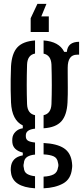

<svg xmlns="http://www.w3.org/2000/svg" viewBox="-20 -820 438 1011"><path d="M164.5 171.5Q47 164.5 38 89.5Q35.5 75 37 63Q41 8.5 100 -2V-16.5Q48.5 -29.5 45 -70Q44 -81 45 -91Q46.5 -111 61.8 -126.2Q77 -141.5 100 -144.5V-159.5Q42.5 -187 38 -280.5Q36.5 -317.5 36.2 -345.8Q36 -374 36.2 -402.8Q36.5 -431.5 38 -470.5Q42 -538.5 71.2 -570.5Q100.5 -602.5 164.5 -607V-538Q124.5 -530.5 122.5 -480Q119 -369 122.5 -271.5Q124.5 -221.5 164.5 -213.5V-142.5Q116 -137.5 116 -107.5V-102Q116 -87 126.5 -79.8Q137 -72.5 164.5 -69.5V-6Q139 -4 123 6.2Q107 16.5 105.5 40Q102 52 105.5 63.5Q107 86.5 123.2 96Q139.5 105.5 164.5 108ZM209.5 -144.5V-213.5Q248.5 -221.5 251 -271.5Q254.5 -369 251 -480Q248.5 -529.5 209.5 -537.5V-607Q291.5 -601 318 -547H332Q336.5 -599.5 396.5 -600V-532H385.5Q336.5 -532 336.5 -463V-437Q336.5 -391.5 337 -358.8Q337.5 -326 335.5 -280.5Q332 -213 302.8 -180.8Q273.5 -148.5 209.5 -144.5ZM209.5 171.5V110Q243 108.5 262.5 98.2Q282 88 285.5 62Q289.5 51 285.5 37.5Q282 12 262.5 3.2Q243 -5.5 209.5 -7V-67Q280 -63.5 316.5 -39.5Q353 -15.5 359 36.5Q360 42.5 360.2 50.5Q360.5 58.5 359 68Q353.5 123.5 312.2 146.2Q271 169 209.5 171.5ZM224.5 -799.5 197.5 -733.5H237V-651.5H141.5V-724L177 -799.5Z"/></svg>

Font: Big Shoulders Stencil Display SemiBold
Style: Regular
Weight: 600
Designer: Patric King
Foundry: XO Type Co
Version: Version 1.000